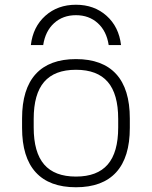

<svg xmlns="http://www.w3.org/2000/svg" viewBox="-20 -779 640 809"><path d="M300 -759Q377 -759 429 -712.5Q481 -666 490 -589H438Q429 -648 392 -681.5Q355 -715 300 -715Q245 -715 208 -681.5Q171 -648 162 -589H110Q119 -666 171 -712.5Q223 -759 300 -759ZM300 10Q188 10 130.5 -53Q73 -116 73 -240V-280Q73 -404 130.5 -467Q188 -530 300 -530Q412 -530 469.5 -467Q527 -404 527 -280V-240Q527 -116 469.5 -53Q412 10 300 10ZM300 -35Q390 -35 434 -86Q478 -137 478 -242V-278Q478 -383 434 -434Q390 -485 300 -485Q210 -485 166 -434Q122 -383 122 -278V-242Q122 -137 166 -86Q210 -35 300 -35Z"/></svg>

Font: M PLUS Code Latin Expanded Light
Style: Regular
Weight: 300
Width: 7
Designer: Coji Morishita
Foundry: UNDERFOREST DESIGN
Version: Version 1.002; ttfautohint (v1.8.3)